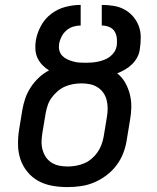

<svg xmlns="http://www.w3.org/2000/svg" viewBox="-20 -755 640 783"><path d="M255 8Q223 8 192.5 2.5Q162 -3 136.5 -17Q111 -31 92 -54Q73 -77 63.5 -105Q54 -133 53.5 -164.5Q53 -196 58 -227L71 -306Q75 -330 83 -353.5Q91 -377 105 -398.5Q119 -420 138 -438Q157 -456 180 -468Q165 -477 153 -489.5Q141 -502 133.5 -517.5Q126 -533 124.5 -551.5Q123 -570 126 -589Q131 -620 147 -649.5Q163 -679 189.5 -699Q216 -719 247.5 -727Q279 -735 309 -735V-651Q294 -651 279 -646.5Q264 -642 251.5 -631.5Q239 -621 231.5 -606.5Q224 -592 221 -577V-576Q219 -562 222 -549.5Q225 -537 233.5 -528Q242 -519 253.5 -513.5Q265 -508 277.5 -504.5Q290 -501 302.5 -500Q315 -499 329 -499Q341 -499 354 -500Q367 -501 379 -503.5Q391 -506 403.5 -510.5Q416 -515 427 -523Q438 -531 445.5 -542Q453 -553 455 -565L456 -567Q458 -583 456.5 -598.5Q455 -614 447.5 -626.5Q440 -639 425.5 -645Q411 -651 395 -651V-735Q420 -735 444 -731Q468 -727 488 -716Q508 -705 523 -687.5Q538 -670 546 -648.5Q554 -627 554 -602.5Q554 -578 550 -553Q548 -537 539.5 -521Q531 -505 518 -492.5Q505 -480 489.5 -471Q474 -462 458 -456Q478 -440 490.5 -418Q503 -396 509.5 -370.5Q516 -345 515.5 -318Q515 -291 510 -264L497 -185Q493 -158 483 -131.5Q473 -105 455.5 -81.5Q438 -58 414 -40Q390 -22 364 -11Q338 0 310 4Q282 8 255 8ZM256 -76Q272 -76 289.5 -79Q307 -82 323.5 -89Q340 -96 354 -108Q368 -120 378 -134.5Q388 -149 394 -165.5Q400 -182 403 -199L416 -278Q419 -295 419 -312.5Q419 -330 415 -346.5Q411 -363 401.5 -376.5Q392 -390 378 -399Q364 -408 347 -411.5Q330 -415 312 -415Q296 -415 278.5 -412Q261 -409 245 -402Q229 -395 215 -383Q201 -371 190.5 -356.5Q180 -342 174.5 -325.5Q169 -309 166 -292L153 -214Q150 -196 149.5 -178.5Q149 -161 153.5 -144.5Q158 -128 167 -114.5Q176 -101 190 -92Q204 -83 221 -79.5Q238 -76 256 -76Z"/></svg>

Font: Iosevka Custom Medium Oblique
Style: Regular
Weight: 500
Italic angle: -9°
Designer: Belleve Invis
Foundry: Belleve Invis
Version: Version 27.0.1